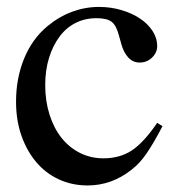

<svg xmlns="http://www.w3.org/2000/svg" viewBox="-20 -536 535 566"><path d="M459 -164.1Q445.3 -137.7 434.1 -118.7Q422.9 -99.6 412.6 -84.5Q402.3 -69.3 391.6 -57.6Q380.9 -45.9 368.2 -36.1Q309.6 10.7 238.3 10.7Q192.4 10.7 153.3 -7.3Q114.3 -25.4 86.4 -58.6Q58.6 -91.8 43 -136.7Q27.3 -181.6 27.3 -236.3Q27.3 -305.7 51.3 -363.8Q75.2 -421.9 120.1 -459Q154.3 -487.3 192.9 -501.5Q231.4 -515.6 271.5 -515.6Q306.6 -515.6 337.9 -506.3Q369.1 -497.1 392.6 -481.4Q416 -465.8 429.7 -444.8Q443.4 -423.8 443.4 -400.4Q443.4 -380.9 428.2 -366.2Q413.1 -351.6 391.6 -351.6Q372.1 -351.6 358.4 -366.2Q344.7 -380.9 337.9 -405.3L331.1 -429.7Q323.2 -460.9 309.1 -471.7Q294.9 -482.4 264.6 -482.4Q230.5 -482.4 202.6 -468.3Q174.8 -454.1 155.3 -427.7Q135.7 -401.4 124.5 -365.2Q113.3 -329.1 113.3 -285.2Q113.3 -238.3 126 -198.2Q138.7 -158.2 161.1 -129.9Q183.6 -101.6 215.3 -85.4Q247.1 -69.3 285.2 -69.3Q333 -69.3 368.2 -92.3Q403.3 -115.2 443.4 -173.8Z"/></svg>

Font: BabelStone Tibetan
Style: Regular
Weight: 400
Designer: Christopher J. Fynn
Foundry: BabelStone
Version: Version 10.011 October 1, 2023